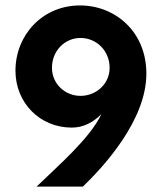

<svg xmlns="http://www.w3.org/2000/svg" viewBox="-20 -689 602 709"><path d="M277.3 -335C219.7 -335 171.9 -379.9 171.9 -438.5C171.9 -502 219.7 -548.8 277.3 -548.8C335.9 -548.8 384.8 -502 384.8 -438.5C384.8 -379.9 335.9 -335 277.3 -335ZM286.1 0C361.3 -72.3 520.5 -244.1 520.5 -417C520.5 -572.3 405.3 -668.9 275.4 -668.9C136.7 -668.9 37.1 -559.6 37.1 -427.7C37.1 -309.6 127 -217.8 245.1 -217.8C288.1 -217.8 324.2 -237.3 354.5 -267.6C311.5 -176.8 192.4 -75.2 115.2 0Z"/></svg>

Font: Sen-gleads
Style: Bold
Weight: 700
Designer: Kosal Sen, Philatype
Foundry: Philatype
Version: Version 1.004; ttfautohint (v1.8.3)